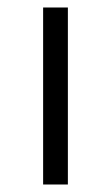

<svg xmlns="http://www.w3.org/2000/svg" viewBox="-20 -492 296 512"><path d="M95 0V-472H161V0Z"/></svg>

Font: Lil Grotesk
Style: Regular
Weight: 400
Designer: Bastien Sozeau
Foundry: NBR — Bastien Sozeau
Version: Version 4.002; ttfautohint (v1.8.4.7-5d5b)